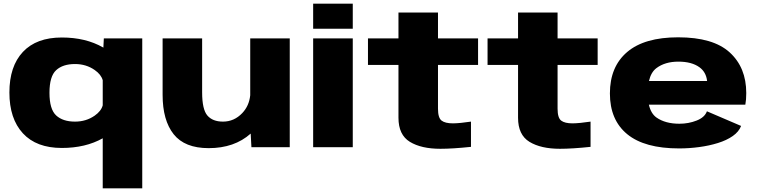

<svg xmlns="http://www.w3.org/2000/svg" viewBox="-20 -799 4114 1042"><path d="M537.5 223V-48.5Q444 4 315.5 4Q177.5 4 104.2 -75.5Q31 -155 31 -297Q31 -439 104.2 -517.2Q177.5 -595.5 315.5 -595.5Q445 -595.5 539.5 -541.5Q540 -541 541 -540.5L543.5 -590.5H752V223ZM537.5 -363.5Q529 -394.5 494 -419Q447.5 -451.5 387 -451.5Q321 -451.5 284.8 -418.2Q248.5 -385 248.5 -295.5Q248.5 -206 284.8 -172.5Q321 -139 387 -139Q447.5 -139 494 -171.5Q529 -196 537.5 -227.5Z M1344.5 0 1340.5 -74Q1252 5 1112.5 5Q982.5 5 922.5 -70.5Q862.5 -146 862.5 -284.5V-590.5H1077V-297.5Q1077 -205 1105.5 -172Q1134 -139 1190 -139Q1251 -139 1295 -185.5Q1332 -224.5 1338 -282V-590.5H1552.5V0Z M1679.5 0V-590.5H1894.5V0ZM1679.5 -779H1894.5V-643H1679.5Z M2370 8.5Q2266.5 8.5 2204.5 -29.2Q2142.5 -67 2142.5 -160V-446.5H1977V-590.5H2142.5V-731H2357V-590.5H2574.5V-446.5H2357V-209Q2357 -159.5 2376.5 -144.5Q2396 -129.5 2438.5 -129.5Q2476.5 -130 2536 -139V-2Q2436.5 8.5 2370 8.5Z M3019 8.5Q2915.5 8.5 2853.5 -29.2Q2791.5 -67 2791.5 -160V-446.5H2626V-590.5H2791.5V-731H3006V-590.5H3223.5V-446.5H3006V-209Q3006 -159.5 3025.5 -144.5Q3045 -129.5 3087.5 -129.5Q3125.5 -130 3185 -139V-2Q3085.5 8.5 3019 8.5Z M3666 6.5Q3478 6.5 3384 -70.8Q3290 -148 3290 -292Q3290 -437 3383.8 -516.8Q3477.5 -596.5 3660.5 -596.5Q3850.5 -596.5 3940.2 -514.5Q4030 -432.5 4030 -294Q4030 -257 4025 -231H3501.5Q3512.5 -182.5 3543 -161Q3591 -127.5 3667 -127.5Q3717 -127.5 3760.8 -144.8Q3804.5 -162 3816.5 -195L4002 -115.5Q3990 -84 3956.8 -60.8Q3923.5 -37.5 3876 -22.8Q3828.5 -8 3774.2 -0.8Q3720 6.5 3666 6.5ZM3502 -359.5H3817.5Q3812 -408 3776 -434Q3734 -464.5 3661.5 -464.5Q3589 -464.5 3542 -429Q3513 -407 3502 -359.5Z"/></svg>

Font: Anybody ExtraExpanded ExtraBold
Style: Regular
Weight: 800
Width: 8
Designer: Tyler Finck
Foundry: Etcetera Type Company
Version: Version 1.010; ttfautohint (v1.8.3) -l 8 -r 50 -G 200 -x 14 